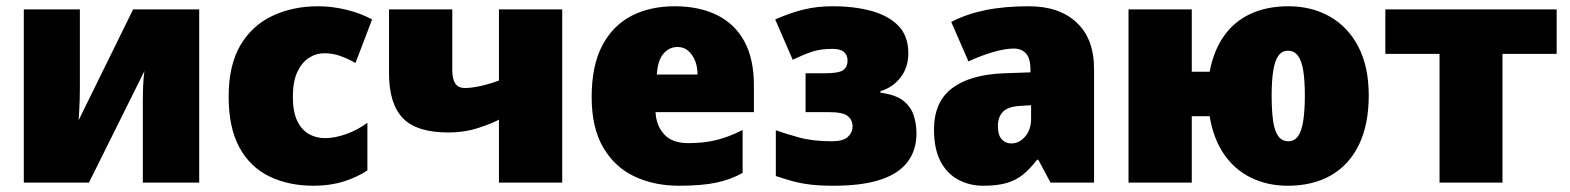

<svg xmlns="http://www.w3.org/2000/svg" viewBox="-20 -583 5013 613"><path d="M235 -338Q235 -321 235 -302.5Q235 -284 234.5 -266Q234 -248 233 -231Q232 -214 231 -199L405 -553H616V0H436V-200Q436 -226 436 -254Q436 -282 437 -308.5Q438 -335 441 -356L264 0H56V-553H235Z M981 10Q901 10 839.5 -20Q778 -50 744 -113Q710 -176 710 -274Q710 -375 747.5 -438.5Q785 -502 850 -532.5Q915 -563 996 -563Q1040 -563 1085.5 -552Q1131 -541 1168 -521L1115 -382Q1088 -397 1064.5 -405Q1041 -413 1016 -413Q989 -413 966 -398Q943 -383 929 -352.5Q915 -322 915 -275Q915 -227 928.5 -198Q942 -169 965.5 -155.5Q989 -142 1017 -142Q1049 -142 1085.5 -155Q1122 -168 1153 -191V-39Q1120 -17 1077 -3.5Q1034 10 981 10Z M1424 -359Q1424 -331 1433.5 -316.5Q1443 -302 1465 -302Q1485 -302 1514.5 -308.5Q1544 -315 1573 -326V-553H1775V0H1573V-201Q1549 -188 1505.5 -174Q1462 -160 1412 -160Q1310 -160 1266 -206Q1222 -252 1222 -349V-553H1424Z M2134 -563Q2212 -563 2269 -535Q2326 -507 2356.5 -451Q2387 -395 2387 -310V-225H2073Q2075 -182 2100.5 -154Q2126 -126 2178 -126Q2227 -126 2267.5 -136Q2308 -146 2351 -168V-31Q2314 -10 2267.5 0Q2221 10 2148 10Q2069 10 2006 -19.5Q1943 -49 1906 -112Q1869 -175 1869 -273Q1869 -373 1902.5 -437Q1936 -501 1995.5 -532Q2055 -563 2134 -563ZM2143 -433Q2117 -433 2098.5 -412Q2080 -391 2077 -345H2207Q2207 -370 2199 -389.5Q2191 -409 2177 -421Q2163 -433 2143 -433Z M2639 -563Q2708 -563 2762.5 -548Q2817 -533 2848.5 -500.5Q2880 -468 2880 -413Q2880 -368 2855.5 -336Q2831 -304 2791 -292V-287Q2838 -281 2862.5 -262.5Q2887 -244 2896.5 -216.5Q2906 -189 2906 -157Q2906 -104 2878 -66.5Q2850 -29 2791.5 -9.5Q2733 10 2641 10Q2596 10 2565 6Q2534 2 2509 -5Q2484 -12 2457 -21V-167Q2488 -156 2531.5 -144Q2575 -132 2636 -132Q2672 -132 2687 -146Q2702 -160 2702 -179Q2702 -200 2686.5 -212.5Q2671 -225 2627 -225H2552V-349H2611Q2658 -349 2672 -359Q2686 -369 2686 -390Q2686 -407 2674.5 -417Q2663 -427 2637 -427Q2600 -427 2573 -418Q2546 -409 2511 -392L2455 -521Q2503 -542 2545.5 -552.5Q2588 -563 2639 -563Z M3265 -563Q3362 -563 3417.5 -511Q3473 -459 3473 -363V0H3334L3295 -73H3291Q3269 -44 3246 -25.5Q3223 -7 3193 1.5Q3163 10 3119 10Q3075 10 3039 -9.5Q3003 -29 2982.5 -68.5Q2962 -108 2962 -169Q2962 -258 3020 -301.5Q3078 -345 3185 -349L3270 -352V-360Q3270 -397 3255.5 -412.5Q3241 -428 3217 -428Q3189 -428 3150 -416.5Q3111 -405 3072 -387L3017 -513Q3065 -538 3125.5 -550.5Q3186 -563 3265 -563ZM3238 -245Q3199 -243 3182.5 -226.5Q3166 -210 3166 -180Q3166 -152 3178 -138.5Q3190 -125 3209 -125Q3234 -125 3253 -147Q3272 -169 3272 -204V-247Z M4350 -278Q4350 -186 4319 -121.5Q4288 -57 4230 -23.5Q4172 10 4091 10Q4027 10 3974.5 -15.5Q3922 -41 3888 -90.5Q3854 -140 3842 -212H3785V0H3583V-553H3785V-354H3842Q3855 -422 3888 -468.5Q3921 -515 3973 -539Q4025 -563 4094 -563Q4168 -563 4226 -530Q4284 -497 4317 -433.5Q4350 -370 4350 -278ZM4040 -278Q4040 -231 4044.5 -198Q4049 -165 4061 -148.5Q4073 -132 4093 -132Q4113 -132 4124.5 -148.5Q4136 -165 4141 -198Q4146 -231 4146 -278Q4146 -325 4141 -357Q4136 -389 4124 -405Q4112 -421 4092 -421Q4073 -421 4061.5 -405Q4050 -389 4045 -357Q4040 -325 4040 -278Z M4950 -411H4777V0H4576V-411H4403V-553H4950Z"/></svg>

Font: Noto Sans Display Black
Style: Regular
Weight: 900
Designer: Monotype Design Team
Foundry: Monotype Imaging Inc.
Version: Version 2.003